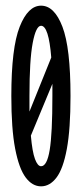

<svg xmlns="http://www.w3.org/2000/svg" viewBox="-20 -647 290 678"><path d="M125 11Q94 11 70.5 -20.5Q47 -52 33.5 -122Q20 -192 20 -308Q20 -478 49.5 -552.5Q79 -627 125 -627Q172 -627 200.5 -552.5Q229 -478 229 -308Q229 -191 216 -121Q203 -51 179.5 -20Q156 11 125 11ZM84 -308Q84 -279 84 -253L161 -444Q152 -556 125 -556Q107 -556 95.5 -495.5Q84 -435 84 -308ZM125 -60Q146 -60 155.5 -117.5Q165 -175 165 -308Q165 -331 165 -351L89 -168Q94 -111 103.5 -85.5Q113 -60 125 -60Z"/></svg>

Font: Inconsolata UltraCondensed SemiBold
Style: Regular
Weight: 600
Width: 1
Monospace: yes
Designer: Raph Levien, Cyreal, Brenton Simpson
Foundry: Raph Levien, Cyreal, Google
Version: Version 3.001; ttfautohint (v1.8.2.53-6de2)